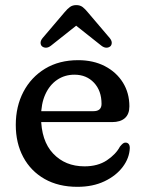

<svg xmlns="http://www.w3.org/2000/svg" viewBox="-20 -714 563 746"><path d="M482.7 -300.8Q482.7 -270.6 465.3 -255.1Q447.9 -239.6 415.1 -239.6H102.7V-282H342.9Q374.5 -282 374.5 -310.4Q374.5 -361.4 345.2 -392.6Q315.9 -423.8 269.3 -423.8Q231.5 -423.8 202.1 -403.9Q172.7 -384 156.1 -347.4Q139.5 -310.8 139.5 -260.4Q139.5 -167 186.5 -117.4Q233.4 -67.7 308.3 -67.7Q359.8 -67.7 394.9 -90.9Q429.9 -114.1 446.1 -144.5Q452.8 -152.7 457.7 -156.5Q462.5 -160.3 468.5 -159.9Q475.7 -159.7 480 -154.4Q484.3 -149 484.3 -138.7Q482.8 -99.9 457 -65.6Q431.2 -31.2 386.1 -9.7Q340.9 11.9 280.8 11.9Q207.2 11.9 153.4 -18.6Q99.6 -49.2 70.4 -103.6Q41.3 -158 41.3 -228.8Q41.3 -300.5 71 -357.3Q100.8 -414.1 155.2 -447.2Q209.7 -480.2 283.7 -480.2Q342.7 -480.2 387.5 -457Q432.3 -433.7 457.5 -393.3Q482.7 -352.8 482.7 -300.8ZM295.9 -630H256L373.5 -536.8Q383.5 -529 392.7 -528.7Q401.8 -528.5 408.5 -533.9Q413.8 -538.5 414.2 -547.3Q414.5 -556.1 406.4 -566.1L320.8 -666.7Q310.2 -679.8 300.5 -687Q290.7 -694.2 276.4 -694.2Q262.1 -694.2 252 -687Q242 -679.8 231.1 -666.7L145.5 -566.1Q137.4 -556.1 137.7 -547.3Q138.1 -538.5 143.4 -533.9Q150.1 -528.5 159.3 -528.7Q168.6 -529 178.4 -536.8Z"/></svg>

Font: Fraunces SuperSoft Wonky
Style: Regular
Weight: 900
Version: Version 1.000;[b76b70a41]